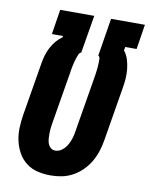

<svg xmlns="http://www.w3.org/2000/svg" viewBox="-84 -797 677 866"><g transform="rotate(10 254.5 -363.5)"><path d="M207 8Q176 8 147 1Q118 -6 95.5 -23.5Q73 -41 59 -66Q45 -91 38.5 -119.5Q32 -148 33 -178.5Q34 -209 39 -240L80 -486Q83 -504 88.5 -522Q94 -540 103 -557Q112 -574 124.5 -589Q137 -604 153 -615L154 -621H103L121 -735H277L248 -562Q240 -559 236.5 -550.5Q233 -542 230 -533.5Q227 -525 225 -517Q223 -509 221 -500.5Q219 -492 217.5 -483.5Q216 -475 215 -467L174 -221Q172 -209 171 -197.5Q170 -186 170 -174.5Q170 -163 171 -151.5Q172 -140 176 -130Q180 -120 188.5 -113Q197 -106 209 -106Q226 -106 240.5 -117.5Q255 -129 263.5 -144.5Q272 -160 277 -176.5Q282 -193 284 -209L325 -455Q327 -465 328 -474Q329 -483 330.5 -492.5Q332 -502 332.5 -511Q333 -520 333.5 -529Q334 -538 333.5 -548Q333 -558 326 -562L354 -735H509L491 -621H439L436 -605Q449 -589 455.5 -568.5Q462 -548 464.5 -526Q467 -504 465.5 -481.5Q464 -459 460 -437L419 -190Q415 -165 407 -140Q399 -115 385.5 -91.5Q372 -68 352 -48Q332 -28 308 -15Q284 -2 258.5 3Q233 8 207 8Z"/></g></svg>

Font: Iosevka SS04 Heavy Oblique
Style: Regular
Weight: 900
Italic angle: -9°
Monospace: yes
Designer: Belleve Invis
Foundry: Belleve Invis
Version: Version 19.0.0; ttfautohint (v1.8.4)